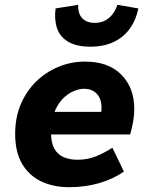

<svg xmlns="http://www.w3.org/2000/svg" viewBox="-20 -766 640 798"><path d="M267 12Q203 12 152.5 -11.5Q102 -35 72.5 -84Q43 -133 43 -210Q43 -278 66.5 -333Q90 -388 130.5 -427.5Q171 -467 223.5 -488.5Q276 -510 333 -510Q431 -510 484.5 -455.5Q538 -401 538 -314Q538 -282 531.5 -251Q525 -220 521 -207H154L170 -301H437L396 -279Q398 -288 400 -297.5Q402 -307 402 -317Q402 -356 382 -376.5Q362 -397 329 -397Q308 -397 283.5 -386Q259 -375 238.5 -353Q218 -331 205 -297Q192 -263 192 -216Q192 -172 206.5 -147Q221 -122 246.5 -112Q272 -102 301 -102Q343 -102 378 -116Q413 -130 447 -152L495 -53Q451 -22 392.5 -5Q334 12 267 12ZM355 -572Q298 -572 263.5 -592.5Q229 -613 217 -649Q205 -685 211 -731L305 -746Q304 -725 310.5 -708Q317 -691 333 -681Q349 -671 374 -671Q399 -671 417.5 -681Q436 -691 448.5 -708Q461 -725 468 -746L555 -731Q546 -685 521 -649Q496 -613 454.5 -592.5Q413 -572 355 -572Z"/></svg>

Font: Source Code Pro ExtraLight ExtraBold
Style: Italic
Weight: 800
Italic angle: -11°
Monospace: yes
Version: Version 1.016;hotconv 1.0.116;makeotfexe 2.5.65601